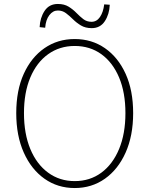

<svg xmlns="http://www.w3.org/2000/svg" viewBox="-20 -936 754 969"><path d="M357 13Q271 13 204.5 -34Q138 -81 100 -166Q62 -251 62 -365Q62 -480 100 -563.5Q138 -647 204.5 -693Q271 -739 357 -739Q443 -739 509.5 -693Q576 -647 614 -563.5Q652 -480 652 -365Q652 -251 614 -166Q576 -81 509.5 -34Q443 13 357 13ZM357 -22Q434 -22 491.5 -64.5Q549 -107 581 -184Q613 -261 613 -365Q613 -469 581 -545Q549 -621 491.5 -662.5Q434 -704 357 -704Q281 -704 223 -662.5Q165 -621 133 -545Q101 -469 101 -365Q101 -261 133 -184Q165 -107 223 -64.5Q281 -22 357 -22ZM443 -794Q411 -794 388.5 -807.5Q366 -821 348.5 -838.5Q331 -856 313 -869.5Q295 -883 272 -883Q247 -883 229 -859.5Q211 -836 208 -796L180 -799Q182 -846 205 -881Q228 -916 272 -916Q304 -916 326 -902.5Q348 -889 365.5 -871Q383 -853 400.5 -839.5Q418 -826 442 -826Q468 -826 484.5 -850Q501 -874 506 -914L534 -912Q532 -864 509 -829Q486 -794 443 -794Z"/></svg>

Font: Noto Sans JP Thin Thin
Style: Regular
Weight: 250
Version: Version 2.004-H2;hotconv 1.0.118;makeotfexe 2.5.65603